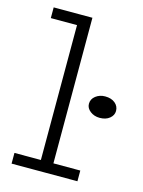

<svg xmlns="http://www.w3.org/2000/svg" viewBox="-107 -750 608 814"><g transform="rotate(15 197.5 -343.0)"><path d="M141 -7V-686H196V-7ZM25 0V-47H314V0ZM26 -639V-686H194V-639ZM335 -284Q311 -284 293.5 -297.5Q276 -311 276 -330Q276 -351 293.5 -364.5Q311 -378 335 -378Q362 -378 378.5 -364.5Q395 -351 395 -330Q395 -311 378.5 -297.5Q362 -284 335 -284Z"/></g></svg>

Font: BioRhyme ExtraBold Light
Style: Regular
Weight: 300
Version: Version 1.600;gftools[0.9.33]